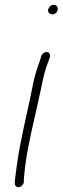

<svg xmlns="http://www.w3.org/2000/svg" viewBox="-20 -729 258 789"><path d="M178 -690C175 -679 184 -670 195 -670C206 -670 214 -677 217 -688C220 -699 212 -709 201 -709C190 -709 181 -701 178 -690ZM113 -370C108 -347 104 -324 98 -298C92 -272 86 -245 80 -216L62 -128C54 -88 44 -15 41 15V26C41 31 43 34 46 37C57 47 78 33 78 18V8C79 1 80 -16 83 -43C93 -123 115 -214 134 -298C140 -324 145 -348 150 -371C157 -408 166 -445 178 -475L185 -494C187 -499 186 -504 184 -508C177 -521 156 -515 150 -500L144 -480C132 -448 120 -410 113 -370Z"/></svg>

Font: Stray Cat
Style: SuCnObl
Weight: 400
Version: Version 1.0